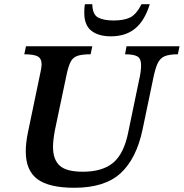

<svg xmlns="http://www.w3.org/2000/svg" viewBox="-20 -876 870 909"><path d="M332 13Q212 13 157 -28Q102 -69 102 -159Q102 -199 112 -248L171 -531Q177 -556 177 -571Q177 -599 158.5 -609Q140 -619 95 -619L103 -657H417L409 -619Q368 -619 346.5 -611.5Q325 -604 314.5 -583.5Q304 -563 296 -526L240 -260Q231 -212 231 -180Q231 -121 262.5 -92Q294 -63 372 -63Q466 -63 517 -106.5Q568 -150 588 -254L637 -490Q643 -515 645.5 -534Q648 -553 648 -567Q648 -598 631 -608.5Q614 -619 572 -619L579 -657H830L822 -619Q780 -619 758 -609Q736 -599 724.5 -572Q713 -545 703 -493L655 -263Q626 -125 551 -56Q476 13 332 13ZM505 -704Q446 -704 412.5 -730.5Q379 -757 379 -815Q379 -824 379.5 -834.5Q380 -845 382 -856H417Q418 -807 444.5 -793Q471 -779 518 -779Q566 -779 595.5 -793Q625 -807 650 -856H689Q665 -778 620 -741Q575 -704 505 -704Z"/></svg>

Font: STIX Two Text SemiBold
Style: Italic
Weight: 600
Italic angle: -12°
Designer: Ross Mills, John Hudson & Paul Hanslow, Tiro Typeworks Ltd; with prior portions MicroPress Inc. and Coen Hoffman, Elsevi
Foundry: Tiro Typeworks Ltd
Version: Version 2.13 b171